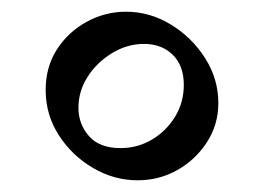

<svg xmlns="http://www.w3.org/2000/svg" viewBox="-20 -465 451 328"><path d="M195 -445Q236 -445 272 -423Q308 -401 330.5 -365.5Q353 -330 353 -289Q353 -252 333.5 -222Q314 -192 283 -174.5Q252 -157 215 -157Q175 -157 139 -178Q103 -199 80.5 -234Q58 -269 58 -311Q58 -351 77.5 -381Q97 -411 128.5 -428Q160 -445 195 -445ZM226 -390Q197 -390 171 -374Q145 -358 129.5 -333.5Q114 -309 114 -281Q114 -253 132 -232.5Q150 -212 186 -212Q215 -212 239.5 -226.5Q264 -241 279 -265.5Q294 -290 294 -320Q294 -353 275 -371.5Q256 -390 226 -390Z"/></svg>

Font: Tiro Devanagari Marathi
Style: Regular
Weight: 400
Designer: Devanagari: John Hudson & Fiona Ross. Latin: John Hudson.
Foundry: Tiro Typeworks Ltd.
Version: Version 1.52